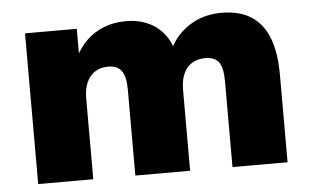

<svg xmlns="http://www.w3.org/2000/svg" viewBox="-42 -571 1026 632"><g transform="rotate(-5 471.0 -254.5)"><path d="M60 0V-498H231V-407H226Q241 -438 265.5 -461Q290 -484 322.5 -496.5Q355 -509 394 -509Q449 -509 488.5 -482.5Q528 -456 545 -405H538Q559 -451 604.5 -480Q650 -509 710 -509Q768 -509 806.5 -485Q845 -461 864.5 -412.5Q884 -364 884 -288V0H702V-284Q702 -327 689 -346Q676 -365 643 -365Q618 -365 599.5 -353.5Q581 -342 571.5 -320Q562 -298 562 -267V0H381V-284Q381 -326 367.5 -345.5Q354 -365 323 -365Q297 -365 279 -353Q261 -341 251.5 -319.5Q242 -298 242 -267V0Z"/></g></svg>

Font: Nunito Sans 10pt Black
Style: Regular
Weight: 900
Designer: Vernon Adams
Foundry: Vernon Adams
Version: Version 3.101;gftools[0.9.27]